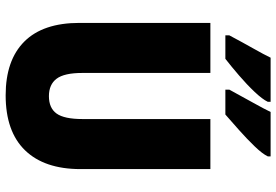

<svg xmlns="http://www.w3.org/2000/svg" viewBox="-169 -798 977 679"><g transform="rotate(90 319.5 -458.5)"><path d="M578 -255Q578 -127 511.5 -58.5Q445 10 317 10Q193 10 127 -56Q61 -122 61 -251V-714H238V-261Q238 -197 258.5 -170Q279 -143 320 -143Q362 -143 381.5 -170Q401 -197 401 -262V-714H578ZM533 -917Q524 -898 497.5 -870.5Q471 -843 439.5 -815Q408 -787 385 -767H297V-781Q322 -827 343.5 -865.5Q365 -904 376 -927H533ZM340 -917Q331 -898 305 -870.5Q279 -843 247 -815.5Q215 -788 188 -767H105V-781Q130 -828 151.5 -866Q173 -904 184 -927H340Z"/></g></svg>

Font: Noto Sans Gurmukhi UI Condensed Black
Style: Regular
Weight: 900
Width: 3
Designer: Jelle Bosma - Monotype Design Team
Foundry: Monotype Imaging Inc.
Version: Version 2.004; ttfautohint (v1.8.4.7-5d5b)